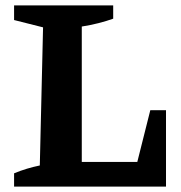

<svg xmlns="http://www.w3.org/2000/svg" viewBox="-20 -689 668 709"><path d="M535 -282H593V0H32V-49Q56 -59 79.5 -66Q103 -73 127 -78L139 -588L32 -615V-669H398V-620Q373 -611 343.5 -603.5Q314 -596 282 -591V-91H487Z"/></svg>

Font: Piazzolla Thin ExtraBold
Style: Regular
Weight: 800
Version: Version 2.005